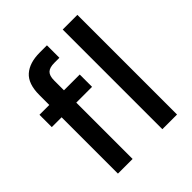

<svg xmlns="http://www.w3.org/2000/svg" viewBox="-197 -850 981 981"><g transform="rotate(-45 293.5 -360.0)"><path d="M92 0V-407H21V-496H92V-568Q92 -649 132.5 -684.5Q173 -720 247 -720H299V-630H263Q228 -630 213 -615.5Q198 -601 198 -567V-496H312V-407H198V0ZM413 0V-720H519V0Z"/></g></svg>

Font: Ultramarine Medium
Style: Regular
Weight: 500
Designer: Colophon Foundry, Jonny Pinhorn
Foundry: Colophon Foundry
Version: Version 1.200; ttfautohint (v1.8.3)